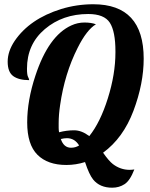

<svg xmlns="http://www.w3.org/2000/svg" viewBox="-20 -770 705 903"><path d="M418.9 -750Q655.8 -750 655.8 -494.1Q655.8 -377 607.7 -249Q559.6 -121.1 464.8 -51.8Q491.7 -13.2 510.7 1.5Q546.4 28.8 589.8 28.8Q600.1 28.8 611.8 26.9Q591.8 79.1 566.2 95.9Q540.5 112.8 507.8 112.8Q449.2 112.8 418 74.2Q399.4 51.3 379.9 -7.8Q336.9 5.9 292 5.9Q204.1 5.9 156 -42.2Q107.9 -90.3 107.9 -194.1Q107.9 -297.9 146.5 -414.1Q208 -601.6 315.4 -650.4Q345.2 -664.1 377.2 -664.1Q409.2 -664.1 431.2 -655.8Q387.7 -629.9 345.2 -544.9Q283.7 -423.3 262.7 -275.4Q255.9 -229.5 255.9 -190.9V-168.5Q255.9 -158.2 257.8 -147.9Q293 -157.2 328.4 -157.2Q363.8 -157.2 399.9 -129.9Q451.7 -194.3 487.3 -307.9Q522.9 -421.4 522.9 -523.4V-528.8Q522.9 -622.1 496.6 -663.1Q470.2 -704.1 395 -704.1Q274.9 -704.1 190.9 -633.1Q106.9 -562 106.9 -446.8Q106.9 -417.5 112.1 -408Q117.2 -398.4 117.2 -393.1Q68.4 -393.1 42.2 -412.1Q16.1 -431.2 16.1 -480Q16.1 -528.8 49.3 -578.1Q120.1 -681.6 267.6 -727.5Q340.8 -750 418.9 -750ZM352.1 -85.9Q331.1 -120.1 294.9 -120.1Q281.7 -120.1 266.1 -116.2Q279.8 -75.2 314 -75.2Q335 -75.2 352.1 -85.9Z"/></svg>

Font: UVF Lobster12
Style: Regular
Weight: 400
Designer: Pablo Impallari
Foundry: Pablo Impallari. www.impallari.com
Version: Version 1.004